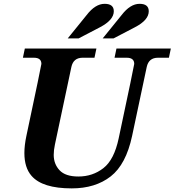

<svg xmlns="http://www.w3.org/2000/svg" viewBox="-20 -990 927 1019"><path d="M360.8 9.8Q205.1 9.8 147.5 -56.6Q109.4 -100.1 109.4 -177.7Q109.4 -218.8 120.1 -269Q199.7 -644 199.7 -650.9Q199.7 -683.6 159.7 -683.6H101.6L111.8 -732.4H491.7L481.4 -683.6H418.5Q369.6 -683.6 358.9 -634.8L271.5 -223.1Q265.1 -192.9 265.1 -168Q265.1 -119.6 296.1 -86.4Q327.1 -53.2 396 -53.2Q471.7 -53.2 528.8 -97.7Q585.9 -142.1 609.9 -255.9Q692.4 -644 692.4 -650.9Q692.4 -683.6 652.3 -683.6H587.9L598.1 -732.4H886.7L876.5 -683.6H818.4Q769.5 -683.6 758.8 -634.8L681.2 -269Q648.9 -117.2 567.4 -53.7Q485.8 9.8 360.8 9.8ZM397 -786.1H339.4L439.9 -910.2Q485.8 -969.7 535.2 -969.7Q584 -969.7 584 -930.2Q584 -883.8 510.3 -845.2ZM582.5 -786.1H524.9L625.5 -910.2Q671.4 -969.7 720.7 -969.7Q769.5 -969.7 769.5 -930.2Q769.5 -883.3 695.8 -845.2Z"/></svg>

Font: Munson
Style: Bold Italic
Weight: 700
Italic angle: -12°
Designer: Paul James MIller
Foundry: High-Logic / Made with FontCreator
Version: Version 2.10;May 5, 2019;FontCreator 11.5.0.2430 64-bit